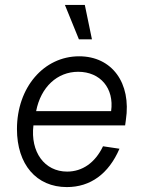

<svg xmlns="http://www.w3.org/2000/svg" viewBox="-20 -745 579 781"><path d="M252 16C348 16 422 -38 466 -140L399 -150C367 -83 315 -47 253 -47C161 -47 103 -127 116 -235H489L492 -257C515 -408 435 -516 302 -516C158 -516 49 -389 49 -220C49 -76 128 16 252 16ZM432 -293H127C146 -391 213 -453 298 -453C388 -453 445 -386 432 -293ZM301 -585H354L325 -725H244Z"/></svg>

Font: Uncut Sans Book Italic
Style: Regular
Weight: 350
Italic angle: -11°
Designer: Kasper Nordkvist
Foundry: UNCUT.wtf
Version: Version 1.304;Glyphs 3.2 (3246)